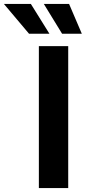

<svg xmlns="http://www.w3.org/2000/svg" viewBox="-145 -964 439 984"><path d="M204.6 -727.5V0H54.2V-727.5ZM3.9 -791 -125 -943.8H13.2L108.4 -791ZM173.3 -791 79.6 -943.8H209L274.4 -791Z"/></svg>

Font: Inter Display
Style: Bold
Weight: 700
Designer: Rasmus Andersson
Foundry: rsms
Version: Version 4.001;git-9221beed3